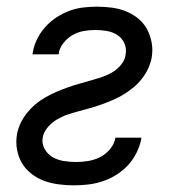

<svg xmlns="http://www.w3.org/2000/svg" viewBox="-20 -548 540 576"><path d="M202 8Q178 8 155.5 5Q133 2 112.5 -5.5Q92 -13 74.5 -26.5Q57 -40 46 -58.5Q35 -77 31 -99.5Q27 -122 31 -145Q34 -162 41.5 -178Q49 -194 60.5 -208.5Q72 -223 85.5 -234.5Q99 -246 115.5 -255.5Q132 -265 148 -272Q164 -279 181 -285Q198 -291 215 -296Q232 -301 248.5 -305.5Q265 -310 282 -315.5Q299 -321 315 -330Q331 -339 343 -353.5Q355 -368 357 -385Q360 -403 353 -418.5Q346 -434 332 -443Q318 -452 301 -455Q284 -458 266 -458Q249 -458 231.5 -455Q214 -452 198 -443Q182 -434 170 -418.5Q158 -403 156 -386L155 -385H77L78 -388Q81 -409 90.5 -429Q100 -449 115 -466Q130 -483 149 -495.5Q168 -508 188 -515.5Q208 -523 229.5 -525.5Q251 -528 271 -528Q294 -528 316 -525Q338 -522 358 -514Q378 -506 394.5 -492.5Q411 -479 421 -460.5Q431 -442 435 -420Q439 -398 435 -375Q432 -359 424.5 -342.5Q417 -326 405.5 -311.5Q394 -297 380 -285.5Q366 -274 350.5 -264.5Q335 -255 318.5 -248Q302 -241 285.5 -235Q269 -229 251.5 -224Q234 -219 217 -214.5Q200 -210 183.5 -204.5Q167 -199 151.5 -190Q136 -181 123.5 -166.5Q111 -152 108 -135Q105 -117 114 -101Q123 -85 138 -76.5Q153 -68 171 -65Q189 -62 208 -62Q226 -62 244.5 -65Q263 -68 280 -76.5Q297 -85 310 -100.5Q323 -116 326 -134V-135H404V-132Q400 -111 390 -90.5Q380 -70 364.5 -53Q349 -36 329 -23.5Q309 -11 287.5 -4Q266 3 244.5 5.5Q223 8 202 8Z"/></svg>

Font: Iosevka Term Oblique
Style: Regular
Weight: 400
Italic angle: -9°
Monospace: yes
Designer: Belleve Invis
Foundry: Belleve Invis
Version: Version 31.4.0